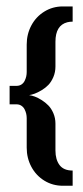

<svg xmlns="http://www.w3.org/2000/svg" viewBox="-20 -493 263 606"><path d="M178.3 93.3H209.3V45.3Q181 45.3 168 28Q155 10.7 155 -18V-102.7Q155 -120.3 148.5 -135.5Q142 -150.7 132.5 -160.3Q123 -170 111.2 -177.3Q99.3 -184.7 89.7 -188.2Q80 -191.7 72 -192.7Q80 -194 89.7 -197.5Q99.3 -201 111.3 -208.2Q123.3 -215.3 132.7 -225Q142 -234.7 148.5 -250Q155 -265.3 155 -283.3V-361.3Q155 -413 192.3 -422.7Q200.3 -424.7 209.3 -424.7V-472.7H178.3Q146.3 -472.7 120 -456.5Q93.7 -440.3 79 -412.8Q64.3 -385.3 64.3 -352.3V-265.7Q64.3 -258.7 62.8 -251.8Q61.3 -245 57.8 -237.8Q54.3 -230.7 47.7 -226.3Q41 -222 32 -222H10.3V-163.7H32Q41 -163.7 47.5 -159.3Q54 -155 57.5 -148.2Q61 -141.3 62.7 -134.2Q64.3 -127 64.3 -120V-27Q64.3 6 79 33.5Q93.7 61 120 77.2Q146.3 93.3 178.3 93.3Z"/></svg>

Font: Jomhuria
Style: Regular
Weight: 400
Designer: Arabic design by Kourosh Beigpour, Latin design by Eben Sorkin, engineering by Lasse Fister and Khaled Hosney
Version: Version 1.0000